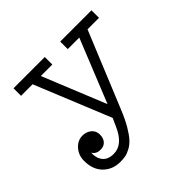

<svg xmlns="http://www.w3.org/2000/svg" viewBox="-154 -582 907 907"><g transform="rotate(-45 300.0 -128.5)"><path d="M43 47.9Q43 10.7 66.4 -15.6Q89.8 -42 122.1 -42Q147.9 -42 166 -26.9Q184.1 -11.7 184.1 12.2Q184.1 37.1 171.9 51Q159.7 64.9 140.1 65.9Q106.4 67.4 94.2 43.9Q91.8 78.6 109.6 101.3Q127.4 124 166 124Q227.5 124 264.2 40L282.2 0L127 -379.9H49.8V-430.2H258.8V-379.9H182.1L311 -63L439 -379.9H361.8V-430.2H570.8V-379.9H494.1L337.9 0Q319.3 45.9 300.3 78.4Q281.2 110.8 264.9 128.9Q248.5 147 229.2 157.2Q210 167.5 195.1 170.2Q180.2 172.9 160.2 172.9Q110.4 172.9 76.7 139.9Q43 106.9 43 47.9Z"/></g></svg>

Font: Compagnon Roman
Style: Regular
Weight: 400
Designer: Juliette Duhe, Lea Pradine
Foundry: Velvetyne Type Foundry
Version: Version 1.000;PS 001.000;hotconv 1.0.88;makeotf.lib2.5.64775